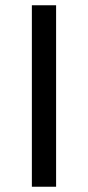

<svg xmlns="http://www.w3.org/2000/svg" viewBox="-20 -709 334 729"><path d="M101 -689V0H193V-689Z"/></svg>

Font: Maven Pro
Style: Medium
Weight: 500
Designer: Joe Prince
Foundry: Joe Prince
Version: Version 1.003